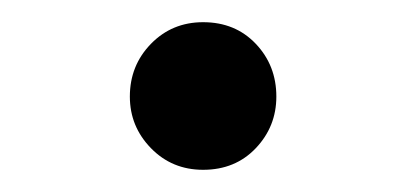

<svg xmlns="http://www.w3.org/2000/svg" viewBox="-20 -449 366 173"><path d="M163 -296Q135 -296 116 -315.5Q97 -335 97 -362Q97 -390 116 -409.5Q135 -429 163 -429Q192 -429 210.5 -409.5Q229 -390 229 -362Q229 -335 210.5 -315.5Q192 -296 163 -296Z"/></svg>

Font: Han-Nom Khai
Style: Regular
Weight: 400
Version: Version 1.200;June 22, 2023;FontCreator 14.0.0.2814 64-bit